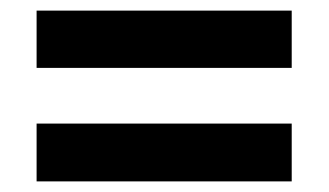

<svg xmlns="http://www.w3.org/2000/svg" viewBox="-20 -533 621 362"><path d="M49 -405V-513H530V-405ZM49 -191V-300H530V-191Z"/></svg>

Font: Noto Sans Lao UI
Style: Regular
Weight: 400
Designer: Monotype Design Team
Foundry: Monotype Imaging Inc.
Version: Version 2.000